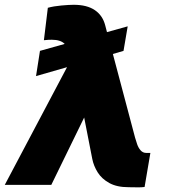

<svg xmlns="http://www.w3.org/2000/svg" viewBox="-25 -780 715 810"><path d="M286.1 -759.8Q341.8 -759.8 375 -737.3Q408.2 -714.8 418.9 -672.9L426.3 -644.5L513.7 -668.9L496.1 -565.4L451.2 -552.2L544.9 -199.2Q548.3 -187 553.5 -171.9Q558.6 -156.7 568.1 -145.8Q577.6 -134.8 592.8 -134.8H609.4L585 8.8Q571.3 10.7 554.9 10.3Q538.6 9.8 517.6 9.8Q468.3 9.8 436.3 -7.8Q404.3 -25.4 387.2 -52.7Q370.1 -80.1 364.3 -109.4L330.1 -284.2L191.4 0H-4.9L257.8 -496.6L127 -459L143.6 -565.4L248 -594.7Q230.5 -612.3 194.3 -612.3Q188 -612.3 180.4 -612.1Q172.9 -611.8 160.2 -610.4L176.8 -747.1Q201.2 -753.9 233.9 -756.8Q266.6 -759.8 286.1 -759.8Z"/></svg>

Font: Inter Tight Black
Style: Italic
Weight: 900
Italic angle: -9.39999°
Designer: Rasmus Andersson
Foundry: rsms
Version: Version 3.004; ttfautohint (v1.8.4.7-5d5b)